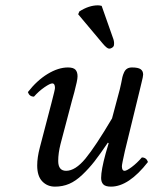

<svg xmlns="http://www.w3.org/2000/svg" viewBox="-20 -693 577 723"><path d="M505.9 -352.1 450.2 -124Q439 -74.2 439 -66.9Q439 -49.8 449.2 -49.8Q457 -49.8 476.3 -64.2Q495.6 -78.6 514.2 -100.1Q531.2 -100.1 537.1 -83Q464.8 9.8 397.9 9.8Q377 9.8 368.9 1.2Q360.8 -7.3 360.8 -22.9Q360.8 -52.7 377.9 -115.2L389.2 -153.8L386.2 -155.8Q356.4 -111.8 335.7 -85.2Q314.9 -58.6 290 -34.9Q265.1 -11.2 240.5 -0.7Q215.8 9.8 187 9.8Q158.2 9.8 139.2 -10Q120.1 -29.8 120.1 -69.8Q120.1 -100.1 129.9 -137.2L173.8 -305.2Q187 -355.5 187 -361.8Q187 -378.9 176.8 -378.9Q168.5 -378.9 147.2 -364.3Q126 -349.6 107.9 -329.1Q90.8 -329.1 85 -346.2Q119.1 -390.1 159.4 -414.6Q199.7 -439 235.8 -439Q256.3 -439 264.2 -430.4Q272 -421.9 272 -405.8Q272 -397.5 268.8 -382.8Q265.6 -368.2 259.8 -345.7L251 -314L208 -150.9Q199.2 -116.2 199.2 -86.9Q199.2 -49.8 229 -49.8Q263.7 -49.8 301.8 -95.9Q339.8 -142.1 401.9 -247.1L431.2 -356.9Q433.6 -365.2 436.3 -379.6Q439 -394 440.9 -402.6Q442.9 -411.1 447.3 -420.7Q451.7 -430.2 459 -434.6Q466.3 -439 477.1 -439Q500 -439 509.5 -432.4Q519 -425.8 519 -412.1Q519 -405.3 512.9 -381.3Q506.8 -357.4 505.9 -352.1ZM362.8 -670.9 407.2 -544.9Q411.1 -532.2 408.7 -521Q407.7 -517.1 402.3 -513.4Q397 -509.8 391.1 -509.8Q382.8 -509.8 366.2 -529.8L274.4 -639.2L278.8 -649.9Q314.9 -672.9 348.6 -672.9Q355 -672.9 362.8 -670.9Z"/></svg>

Font: Linux Libertine G
Style: Italic
Weight: 400
Italic angle: -12°
Designer: Philipp H. Poll
Foundry: Philipp H. Poll
Version: Version 5.1.3